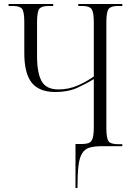

<svg xmlns="http://www.w3.org/2000/svg" viewBox="-20 -734 670 964"><path d="M359 210V-11H389Q413 -11 426.5 -16.5Q440 -22 445.5 -40.5Q451 -59 451 -97V-337Q416 -315 369 -293.5Q322 -272 258 -272Q177 -272 139.5 -318.5Q102 -365 102 -468V-623Q102 -674 91 -689Q80 -704 45 -704H23V-714H247V-704H224Q188 -704 177 -689Q166 -674 166 -622V-453Q166 -368 189 -326.5Q212 -285 274 -285Q325 -285 370.5 -305Q416 -325 451 -350V-622Q451 -674 439.5 -689Q428 -704 393 -704H373V-714H594V-704H572Q537 -704 525.5 -689Q514 -674 514 -623V-92Q514 -40 525 -25Q536 -10 573 -10H594V0H492Q454 0 430 7Q406 14 392.5 35.5Q379 57 374 98.5Q369 140 369 210Z"/></svg>

Font: Noto Serif Display Condensed Light
Style: Regular
Weight: 300
Width: 3
Designer: Monotype Design Team
Foundry: Monotype Imaging Inc.
Version: Version 2.009